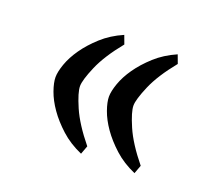

<svg xmlns="http://www.w3.org/2000/svg" viewBox="-76 -596 641 574"><g transform="rotate(20 245.0 -309.0)"><path d="M158 -309Q158 -289 177 -245Q196 -201 240 -147L230 -120Q191 -137 163 -162.5Q135 -188 116.5 -214.5Q98 -241 89 -266.5Q80 -292 80 -309Q80 -326 89 -351.5Q98 -377 116.5 -403.5Q135 -430 163 -455.5Q191 -481 230 -498L240 -471Q196 -417 177 -372.5Q158 -328 158 -309ZM328 -309Q328 -289 347 -245Q366 -201 410 -147L400 -120Q361 -137 333 -162.5Q305 -188 286.5 -214.5Q268 -241 259 -266.5Q250 -292 250 -309Q250 -326 259 -351.5Q268 -377 286.5 -403.5Q305 -430 333 -455.5Q361 -481 400 -498L410 -471Q366 -417 347 -372.5Q328 -328 328 -309Z"/></g></svg>

Font: Combo
Style: Regular
Weight: 400
Designer: Eduardo Rodriguez Tunni
Foundry: Eduardo Rodriguez Tunni
Version: Version 1.001